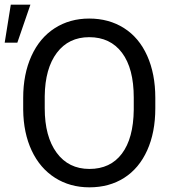

<svg xmlns="http://www.w3.org/2000/svg" viewBox="-33 -801 750 831"><path d="M639.2 -332.5Q639.2 -228 604 -150.1Q568.8 -72.3 504.4 -31.2Q439.9 9.8 354 9.8Q270 9.8 205.1 -31.5Q140.1 -72.8 104.2 -149.2Q68.4 -225.6 67.4 -326.2V-377.4Q67.4 -480 103 -558.6Q138.7 -637.2 203.9 -679Q269 -720.7 353 -720.7Q438.5 -720.7 503.7 -679.4Q568.8 -638.2 604 -559.8Q639.2 -481.4 639.2 -377.4ZM545.9 -378.4Q545.9 -504.9 495.1 -572.5Q444.3 -640.1 353 -640.1Q264.2 -640.1 213.1 -572.5Q162.1 -504.9 160.6 -384.8V-332.5Q160.6 -210 212.2 -139.9Q263.7 -69.8 354 -69.8Q444.8 -69.8 494.6 -136Q544.4 -202.1 545.9 -325.7ZM13.7 -780.8H98.6L42 -616.2H-12.7Z"/></svg>

Font: APIMedia Roboto
Style: Regular
Weight: 400
Designer: Google
Version: Version 2.137; 2017